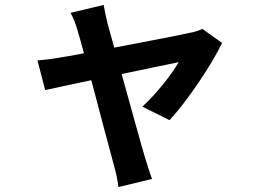

<svg xmlns="http://www.w3.org/2000/svg" viewBox="-20 -655 1040 778"><path d="M667 -168C737 -243 838 -393 880 -481L800 -538C786 -531 767 -525 749 -522C710 -513 570 -486 443 -462L416 -559C410 -585 404 -611 400 -635L266 -603C277 -582 287 -558 294 -532C301 -510 310 -478 320 -439C274 -430 238 -424 224 -422C191 -416 164 -413 132 -410L163 -290C193 -297 266 -312 350 -330C386 -193 427 -38 442 16C450 44 457 77 460 103L596 70C588 50 575 6 569 -12C553 -64 511 -218 473 -355C581 -378 680 -398 704 -403C677 -354 608 -269 557 -223Z"/></svg>

Font: Source Han Sans Old Style Bold
Style: Regular
Weight: 700
Designer: Ryoko NISHIZUKA (kana & ideographs); Paul D. Hunt (Latin, Greek & Cyrillic); Wenlong ZHANG (bopomofo); Sandoll Communica
Foundry: Adobe Systems Incorporated
Version: Version 1.004;PS 1.004;hotconv 1.0.81;makeotf.lib2.5.63406